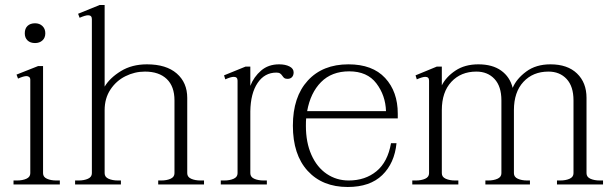

<svg xmlns="http://www.w3.org/2000/svg" viewBox="-20 -737 2456 767"><path d="M79 -604Q79 -623 90 -633.5Q101 -644 120 -644Q138 -644 149.5 -633Q161 -622 161 -604Q161 -586 149.5 -575.5Q138 -565 120 -565Q101 -565 90 -575.5Q79 -586 79 -604ZM34 -16H48Q70 -16 85.5 -23Q101 -30 101 -45V-418Q101 -426 96.5 -429.5Q92 -433 86 -433Q74 -433 52 -423L46 -439L132 -473H152V-45Q152 -30 167.5 -23Q183 -16 205 -16H219V0H34Z M795 -16V0H612V-16H624Q646 -16 661.5 -23Q677 -30 677 -45V-336Q677 -392 646 -421.5Q615 -451 559 -451Q518 -451 481 -432.5Q444 -414 421 -379Q398 -344 398 -297V-45Q398 -30 413.5 -23Q429 -16 451 -16H463V0H280V-16H294Q316 -16 331.5 -23Q347 -30 347 -45V-661Q347 -676 332 -676Q321 -676 298 -666L292 -682L378 -717H398V-391Q419 -426 463 -453Q507 -480 567 -480Q644 -480 686 -443.5Q728 -407 728 -346V-45Q728 -30 743.5 -23Q759 -16 781 -16Z M1153 -448Q1153 -436 1146.5 -429Q1140 -422 1129 -422Q1120 -422 1116 -425Q1112 -428 1108 -434Q1104 -440 1099 -443.5Q1094 -447 1084 -447Q1037 -447 1009 -405.5Q981 -364 980 -292V-45Q980 -30 995.5 -23Q1011 -16 1033 -16H1046V0H862V-16H876Q898 -16 913.5 -23Q929 -30 929 -45V-415Q929 -430 914 -430Q902 -430 880 -420L875 -436L961 -471H980V-394Q994 -430 1023 -455Q1052 -480 1095 -480Q1120 -480 1136.5 -471.5Q1153 -463 1153 -448Z M1203 -264Q1202 -254 1202 -234Q1202 -168 1224 -118.5Q1246 -69 1285 -42.5Q1324 -16 1373 -16Q1439 -16 1484 -53Q1529 -90 1542 -165H1564Q1556 -85 1507 -37.5Q1458 10 1369 10Q1268 10 1209 -54.5Q1150 -119 1150 -235Q1150 -350 1209.5 -415Q1269 -480 1372 -480Q1468 -480 1518.5 -425.5Q1569 -371 1569 -283V-264ZM1207 -293H1522Q1520 -356 1483.5 -404Q1447 -452 1375 -452Q1305 -452 1262.5 -409Q1220 -366 1207 -293Z M2389 -16V0H2205V-16H2218Q2240 -16 2255.5 -23Q2271 -30 2271 -45V-336Q2271 -392 2243.5 -421.5Q2216 -451 2171 -451Q2109 -451 2071 -410Q2033 -369 2033 -297V-45Q2033 -30 2048.5 -23Q2064 -16 2086 -16H2097V0H1919V-16H1930Q1952 -16 1967.5 -23Q1983 -30 1983 -45V-336Q1983 -392 1955.5 -421.5Q1928 -451 1883 -451Q1821 -451 1783 -410Q1745 -369 1745 -297V-45Q1745 -30 1760.5 -23Q1776 -16 1798 -16H1811V0H1627V-16H1641Q1663 -16 1678.5 -23Q1694 -30 1694 -45V-415Q1694 -430 1679 -430Q1668 -430 1645 -420L1640 -436L1725 -471H1745V-396Q1762 -430 1799.5 -455Q1837 -480 1891 -480Q1947 -480 1982 -455Q2017 -430 2028 -386Q2043 -422 2082 -451Q2121 -480 2179 -480Q2247 -480 2285 -443.5Q2323 -407 2323 -346V-45Q2323 -30 2338.5 -23Q2354 -16 2376 -16Z"/></svg>

Font: Taviraj ExtraLight
Style: Regular
Weight: 200
Designer: Katatrad Team
Foundry: CadsonDemak
Version: Version 1.030